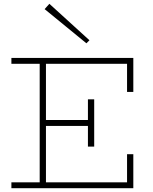

<svg xmlns="http://www.w3.org/2000/svg" viewBox="-20 -991 808 1011"><path d="M40 0V-31H649V-179H682V0ZM189 -18V-669H222V-18ZM218 -328V-359H460V-328ZM443 -219V-468H476V-219ZM649 -507V-655H40V-686H682V-507ZM435 -763 215 -943 240 -971 451 -779Z"/></svg>

Font: BioRhyme ExtraLight
Style: Regular
Weight: 250
Designer: Aoife Mooney
Foundry: Aoife Mooney Type
Version: Version 1.600;gftools[0.9.33]